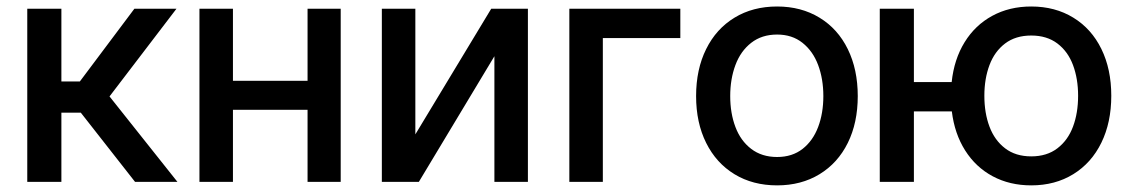

<svg xmlns="http://www.w3.org/2000/svg" viewBox="-20 -557 3470 588"><path d="M63.5 -530.3H168V-307.6H224.6L391.6 -530.3H520.5L315.4 -261.7L523.4 0H393.6L227.5 -211.9H168V0H63.5Z M693.4 -309.6H921.9V-530.3H1023.4V0H921.9V-220.7H693.4V0H590.8V-530.3H693.4Z M1484.4 -530.3H1596.7V0H1494.1V-384.8L1262.7 0H1149.4V-530.3H1252V-145.5Z M2063.5 -440.4H1826.2V0H1723.6V-530.3H2063.5Z M2111.8 -262.7Q2111.8 -344.7 2142.6 -406.7Q2173.3 -468.8 2229.5 -502.9Q2285.6 -537.1 2359.9 -537.1Q2433.6 -537.1 2489.7 -502.9Q2545.9 -468.8 2576.4 -406.5Q2606.9 -344.2 2606.9 -262.7Q2606.9 -181.2 2576.4 -119.4Q2545.9 -57.6 2489.7 -23.4Q2433.6 10.7 2359.9 10.7Q2285.6 10.7 2229.5 -23.4Q2173.3 -57.6 2142.6 -119.4Q2111.8 -181.2 2111.8 -262.7ZM2501.5 -262.7Q2501.5 -314.9 2485.6 -357.7Q2469.7 -400.4 2437.7 -425.8Q2405.8 -451.2 2359.9 -451.2Q2313 -451.2 2280.5 -425.8Q2248 -400.4 2232.2 -357.7Q2216.3 -314.9 2216.3 -262.7Q2216.3 -210.4 2232.2 -168.2Q2248 -126 2280.5 -101.1Q2313 -76.2 2359.9 -76.2Q2406.2 -76.2 2438 -101.1Q2469.7 -126 2485.6 -168.2Q2501.5 -210.4 2501.5 -262.7Z M2778.8 -305.7H2894.5Q2901.9 -375.5 2934.1 -427.7Q2966.3 -480 3018.8 -508.5Q3071.3 -537.1 3138.2 -537.1Q3211.4 -537.1 3267.1 -502.9Q3322.8 -468.8 3353 -407Q3383.3 -345.2 3383.3 -263.7Q3383.3 -182.1 3353 -120.1Q3322.8 -58.1 3267.1 -23.7Q3211.4 10.7 3138.2 10.7Q3072.3 10.7 3020.3 -17.1Q2968.3 -44.9 2935.8 -96.2Q2903.3 -147.5 2895 -215.8H2778.8V0H2674.3V-530.3H2778.8ZM3281.7 -263.7Q3281.7 -315.9 3266.1 -357.7Q3250.5 -399.4 3218.3 -423.8Q3186 -448.2 3138.2 -448.2Q3090.3 -448.2 3058.1 -423.8Q3025.9 -399.4 3010.3 -357.7Q2994.6 -315.9 2994.6 -263.7Q2994.6 -210.9 3010.3 -169.2Q3025.9 -127.4 3058.1 -102.8Q3090.3 -78.1 3138.2 -78.1Q3186 -78.1 3218.3 -102.8Q3250.5 -127.4 3266.1 -169.2Q3281.7 -210.9 3281.7 -263.7Z"/></svg>

Font: Pretendard JP Medium
Style: Regular
Weight: 500
Designer: Base glyphs from Inter by Rasmus Andersson; Hangeul glyphs from Noto Sans CJK(Source Han Sans) by Jang Soo-young and Kan
Foundry: Kil Hyung-jin
Version: Version 1.309